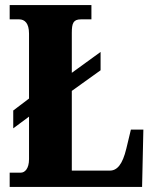

<svg xmlns="http://www.w3.org/2000/svg" viewBox="-20 -734 605 754"><path d="M18 0H538L543 -225H494L476 -150C461 -88 440 -64 411 -64H262V-377L375 -458V-530L262 -448V-605C262 -643 268 -658 298 -658H339V-714H18V-658H55C77 -658 94 -643 94 -602V-347L32 -300V-230L94 -276V-109C94 -71 77 -56 62 -56H18Z"/></svg>

Font: Noto Serif Myanmar ExtraCondensed Black
Style: Regular
Weight: 900
Width: 2
Designer: Ben Mitchell and the Monotype Design Team
Foundry: Monotype Imaging Inc.
Version: Version 2.106